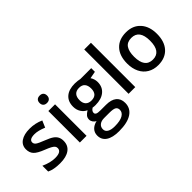

<svg xmlns="http://www.w3.org/2000/svg" viewBox="-58 -1424 2327 2327"><g transform="rotate(-45 1105.5 -260.0)"><path d="M444.8 -153.8Q444.8 -74.7 387.2 -32.5Q329.6 9.8 222.2 9.8Q114.3 9.8 48.8 -22.9V-122.1Q144 -78.1 226.1 -78.1Q332 -78.1 332 -142.1Q332 -162.6 320.3 -176.3Q308.6 -189.9 281.7 -204.6Q254.9 -219.2 207 -237.8Q113.8 -273.9 80.8 -310.1Q47.9 -346.2 47.9 -403.8Q47.9 -473.1 103.8 -511.5Q159.7 -549.8 255.9 -549.8Q351.1 -549.8 436 -511.2L398.9 -424.8Q311.5 -460.9 252 -460.9Q161.1 -460.9 161.1 -409.2Q161.1 -383.8 184.8 -366.2Q208.5 -348.6 288.1 -317.9Q355 -292 385.3 -270.5Q415.5 -249 430.2 -220.9Q444.8 -192.9 444.8 -153.8Z M683.6 0H568.8V-540H683.6ZM562 -683.1Q562 -713.9 578.9 -730.5Q595.7 -747.1 627 -747.1Q657.2 -747.1 674.1 -730.5Q690.9 -713.9 690.9 -683.1Q690.9 -653.8 674.1 -637Q657.2 -620.1 627 -620.1Q595.7 -620.1 578.9 -637Q562 -653.8 562 -683.1Z M1303.7 -540V-477.1L1211.4 -460Q1224.1 -442.9 1232.4 -418Q1240.7 -393.1 1240.7 -365.2Q1240.7 -281.7 1183.1 -233.9Q1125.5 -186 1024.4 -186Q998.5 -186 977.5 -189.9Q940.4 -167 940.4 -136.2Q940.4 -117.7 957.8 -108.4Q975.1 -99.1 1021.5 -99.1H1115.7Q1205.1 -99.1 1251.5 -61Q1297.9 -22.9 1297.9 48.8Q1297.9 140.6 1222.2 190.4Q1146.5 240.2 1003.4 240.2Q893.1 240.2 835 201.2Q776.9 162.1 776.9 89.8Q776.9 40 808.3 6.1Q839.8 -27.8 896.5 -41Q873.5 -50.8 858.6 -72.5Q843.8 -94.2 843.8 -118.2Q843.8 -148.4 860.8 -169.4Q877.9 -190.4 911.6 -210.9Q869.6 -229 843.5 -269.8Q817.4 -310.5 817.4 -365.2Q817.4 -453.1 872.8 -501.5Q928.2 -549.8 1030.8 -549.8Q1053.7 -549.8 1078.9 -546.6Q1104 -543.5 1116.7 -540ZM879.4 84Q879.4 121.1 912.8 141.1Q946.3 161.1 1006.8 161.1Q1100.6 161.1 1146.5 134.3Q1192.4 107.4 1192.4 63Q1192.4 27.8 1167.2 12.9Q1142.1 -2 1073.7 -2H986.8Q937.5 -2 908.4 21.2Q879.4 44.4 879.4 84ZM928.7 -365.2Q928.7 -314.5 954.8 -287.1Q981 -259.8 1029.8 -259.8Q1129.4 -259.8 1129.4 -366.2Q1129.4 -418.9 1104.7 -447.5Q1080.1 -476.1 1029.8 -476.1Q980 -476.1 954.3 -447.8Q928.7 -419.4 928.7 -365.2Z M1518.6 0H1403.8V-759.8H1518.6Z M2161.6 -271Q2161.6 -138.7 2093.8 -64.5Q2025.9 9.8 1904.8 9.8Q1829.1 9.8 1771 -24.4Q1712.9 -58.6 1681.6 -122.6Q1650.4 -186.5 1650.4 -271Q1650.4 -402.3 1717.8 -476.1Q1785.2 -549.8 1907.7 -549.8Q2024.9 -549.8 2093.3 -474.4Q2161.6 -398.9 2161.6 -271ZM1768.6 -271Q1768.6 -84 1906.7 -84Q2043.5 -84 2043.5 -271Q2043.5 -456.1 1905.8 -456.1Q1833.5 -456.1 1801 -408.2Q1768.6 -360.4 1768.6 -271Z"/></g></svg>

Font: Sahel SemiBold FD
Style: SemiBold-FD
Weight: 600
Foundry: Saber Rastikerdar (saber.rastikerdar@gmail.com)
Version: Version 3.3.0